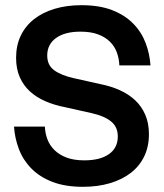

<svg xmlns="http://www.w3.org/2000/svg" viewBox="-20 -710 634 740"><path d="M230 -297Q189 -305 154.5 -320Q120 -335 95 -358Q70 -381 56 -413Q42 -445 42 -487Q42 -535 60 -572.5Q78 -610 111 -636Q144 -662 190.5 -676Q237 -690 294 -690Q363 -690 412 -671Q461 -652 493 -619.5Q525 -587 541 -545Q557 -503 560 -458H440Q439 -484 430.5 -507.5Q422 -531 404 -549Q386 -567 358 -577.5Q330 -588 290 -588Q230 -588 196 -563.5Q162 -539 162 -496Q162 -459 188.5 -439.5Q215 -420 263 -409L366 -386Q407 -378 441.5 -362.5Q476 -347 501 -323.5Q526 -300 540 -267.5Q554 -235 554 -193Q554 -145 536 -107.5Q518 -70 484.5 -44Q451 -18 404 -4Q357 10 300 10Q231 10 182 -9Q133 -28 101 -60.5Q69 -93 53 -135Q37 -177 34 -222H153Q154 -196 163 -172.5Q172 -149 190.5 -131Q209 -113 237 -102.5Q265 -92 305 -92Q366 -92 400 -116Q434 -140 434 -184Q434 -221 408 -242Q382 -263 333 -274Z"/></svg>

Font: CyStack Display SemiBold
Style: Regular
Weight: 600
Designer: Weizhong Zhang
Foundry: 本地遙控
Version: Version 1.000;Glyphs 3.1.2 (3151)